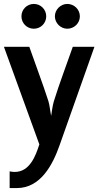

<svg xmlns="http://www.w3.org/2000/svg" viewBox="-22 -735 500 976"><path d="M213 -652C213 -687 185 -715 150 -715C115 -715 87 -687 87 -652C87 -617 115 -589 150 -589C185 -589 213 -617 213 -652ZM384 -652C384 -687 355 -715 320 -715C286 -715 257 -686 257 -652C257 -618 286 -589 320 -589C355 -589 384 -617 384 -652ZM127 -497H-2L178 -1C159 58 129 139 53 139C44 139 35 138 27 136V221H64C184 221 246 103 281 3L458 -497H348C316 -405 281 -314 252 -221C245 -198 242 -170 238 -146C233 -170 231 -198 224 -221C194 -314 159 -405 127 -497Z"/></svg>

Font: Rosario
Style: Bold
Weight: 700
Designer: Hector Gatti
Foundry: Omnibus Type
Version: Version 1.100